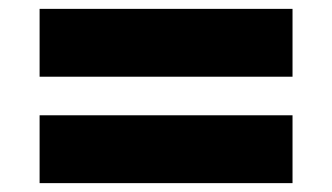

<svg xmlns="http://www.w3.org/2000/svg" viewBox="-20 -631 749 433"><path d="M69.3 -611V-458H639.7V-611ZM69.3 -371V-218H639.7V-371Z"/></svg>

Font: Hussar
Style: BdSuprExt
Weight: 700
Foundry: Cannot Into Space Fonts
Version: Version 2.00